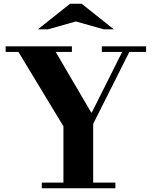

<svg xmlns="http://www.w3.org/2000/svg" viewBox="-20 -1000 806 1020"><path d="M202 0V-30H317V-329L78 -724H10V-754H362V-724H276L464 -403H468L629 -724H521V-754H756V-724H667L475 -342V-30H593V0ZM181 -844 352 -980H414L585 -844H532L383 -886L234 -844Z"/></svg>

Font: Libre Bodoni
Style: Bold
Weight: 700
Designer: Pablo Impallari, Rodrigo Fuenzalida
Foundry: Impallari Type
Version: Version 2.005;gftools[0.9.23]